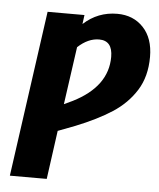

<svg xmlns="http://www.w3.org/2000/svg" viewBox="-52 -755 660 799"><g transform="rotate(5 278.5 -355.0)"><path d="M557 -543Q557 -461 520.5 -403Q484 -345 423 -305.5Q362 -266 272 -230L201 -203L173 0H19L116 -693H270L265 -655Q325 -710 406 -710Q473 -710 515 -665.5Q557 -621 557 -543ZM396 -529Q396 -597 340 -597Q294 -597 251 -557L217 -316L253 -333Q396 -405 396 -529Z"/></g></svg>

Font: Fira Sans Condensed
Style: Bold Italic
Weight: 700
Width: 3
Italic angle: -8°
Designer: Carrois Corporate & Edenspiekermann AG
Foundry: Carrois Corporate GbR & Edenspiekermann AG
Version: Version 4.203